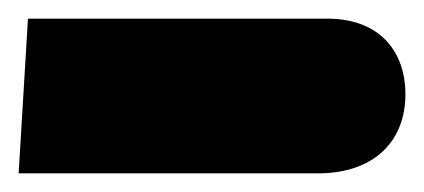

<svg xmlns="http://www.w3.org/2000/svg" viewBox="-20 -181 455 206"><path d="M0 5H321C381 5 415 -29 415 -80C415 -124 389 -161 331 -161H10Z"/></svg>

Font: Noto Sans Arabic UI SmCn Bk
Style: Regular
Weight: 900
Width: 4
Designer: Monotype Design Team, Nadine Chahine and Nizar Qandah
Foundry: Monotype Imaging Inc.
Version: Version 2.010